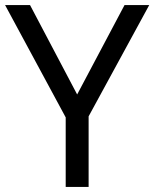

<svg xmlns="http://www.w3.org/2000/svg" viewBox="-20 -734 606 754"><path d="M283 -363 98 -714H0L238 -273V0H328V-277L566 -714H469Z"/></svg>

Font: Noto Sans Bhaiksuki
Style: Regular
Weight: 400
Designer: Monotype Design Team
Foundry: Monotype Imaging Inc.
Version: Version 2.002